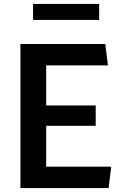

<svg xmlns="http://www.w3.org/2000/svg" viewBox="-20 -953 660 973"><path d="M83.5 0H530.5L543.5 -108.5H214V-315.5H465V-418.5H214V-621.5H527L513.5 -730H83.5ZM147.5 -852H482.5V-933H147.5Z"/></svg>

Font: Monaspace Krypton SemiBold
Style: Regular
Weight: 600
Designer: Riley Cran & the Lettermatic Team
Foundry: Lettermatic
Version: Version 1.200 (Monaspace Krypton)